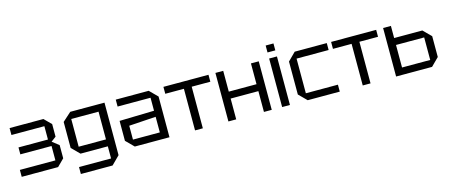

<svg xmlns="http://www.w3.org/2000/svg" viewBox="-51 -1355 5007 2140"><g transform="rotate(-15 2452.5 -285.0)"><path d="M535 -80 455 0H35V-80H445V-246H85V-326H425V-480H45V-560H435L515 -480V-335L458 -292L535 -232Z M680 140V60H1050V-80H735L645 -170V-470L745 -560H1140V46L1046 140ZM735 -480V-160H1050V-480Z M1250 -90V-320L1650 -330V-480H1270V-560H1650L1740 -470V0H1340ZM1340 -240V-80H1650V-260Z M2125 0V-480H2340V-560H1820V-480H2035V0Z M2420 0V-560H2510V-320H2830V-560H2920V0H2830V-240H2510V0Z M3040 0V-560H3130V0ZM3040 -630V-710H3130V-630Z M3245 -90V-470L3335 -560H3705V-480H3335V-80H3705V0H3335Z M4060 0V-480H4275V-560H3755V-480H3970V0Z M4355 0V-560H4445V-420H4770L4860 -330V-90L4770 0ZM4445 -80H4770V-340H4445Z"/></g></svg>

Font: Tektur
Style: Regular
Weight: 400
Designer: Adam Jagosz
Foundry: Adam Jagosz
Version: Version 1.005;gftools[0.9.30]